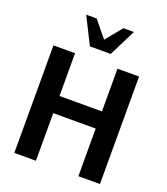

<svg xmlns="http://www.w3.org/2000/svg" viewBox="-171 -1093 1056 1212"><g transform="rotate(20 357.0 -487.5)"><path d="M517.1 -975.1 426.8 -794.9H287.1L196.8 -975.1H267.1L356.9 -865.2L446.8 -975.1ZM644 0H499V-319.8H213.9V0H68.8V-722.2H213.9V-435.1H499V-722.2H644Z"/></g></svg>

Font: Perun
Style: Bold
Weight: 700
Foundry: Copyright (c) Stefan Peev, Context Ltd, 2016
Version: Version 1.0000